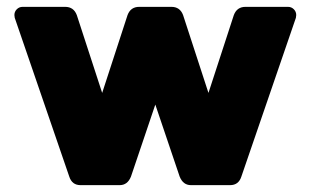

<svg xmlns="http://www.w3.org/2000/svg" viewBox="-20 -540 906 560"><path d="M514 -496 588 -269 662 -496Q671 -520 696 -520H820Q830 -520 837 -513Q844 -506 844 -496L843 -488L684 -25Q676 0 651 0H537Q514 0 504 -25L433 -235L362 -25Q352 0 329 0H215Q190 0 182 -25L23 -488L22 -496Q22 -506 29 -513Q36 -520 46 -520H170Q195 -520 204 -496L278 -269L352 -496Q361 -520 386 -520H480Q505 -520 514 -496Z"/></svg>

Font: Rubik
Style: Regular
Weight: 700
Designer: Hubert & Fischer
Foundry: Hubert & Fischer
Version: Version 1.100